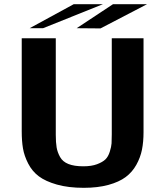

<svg xmlns="http://www.w3.org/2000/svg" viewBox="-20 -878 804 919"><path d="M347 -743 521 -858H684L461 -742ZM122 -743 333 -858H473L186 -743ZM84 -249V-695H247V-233Q247 -196 251 -172.5Q255 -149 267.5 -126.5Q280 -104 307.5 -93Q335 -82 379 -82Q418 -82 444.5 -92Q471 -102 484.5 -115Q498 -128 505.5 -152Q513 -176 514 -192Q515 -208 515 -235V-695H667V-245Q667 -199 659.5 -161.5Q652 -124 632.5 -89Q613 -54 581.5 -30.5Q550 -7 499 7Q448 21 381 21Q307 21 252.5 5.5Q198 -10 166 -34Q134 -58 115 -95Q96 -132 90 -167.5Q84 -203 84 -249Z"/></svg>

Font: Coval
Style: Black
Weight: 1000
Foundry: Context Ltd
Version: Version 001.000